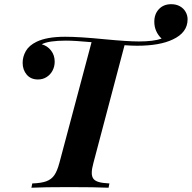

<svg xmlns="http://www.w3.org/2000/svg" viewBox="-20 -878 897 898"><path d="M857.4 -787.6Q857.4 -725.6 788.1 -693.4Q727.1 -664.1 621.1 -664.1Q596.7 -664.1 562.5 -666.5L417 -116.2Q409.2 -88.4 409.2 -69.3Q409.2 -51.8 417.2 -41.5Q425.3 -31.2 443.1 -26.4Q460.9 -21.5 491.7 -20L487.8 0Q424.8 -2.9 302.7 -2.9Q184.1 -2.9 127 0L130.9 -20Q173.3 -21.5 197 -30.3Q220.7 -39.1 234.1 -58.6Q247.6 -78.1 257.8 -116.2L408.2 -680.7Q328.6 -688 288.1 -688Q207 -688 175.3 -670.9Q201.7 -663.6 218.8 -641.6Q235.8 -619.6 235.8 -589.8Q235.8 -566.9 225.8 -547.9Q215.8 -528.8 198 -517.6Q180.2 -506.3 157.7 -506.3Q124 -506.3 105 -528.8Q85.9 -551.3 85.9 -584.5Q85.9 -612.8 100.8 -639.2Q115.7 -665.5 150.9 -682.6Q199.2 -706.1 284.7 -706.1Q351.6 -706.1 470.7 -694.3Q577.1 -684.1 629.9 -684.1Q697.8 -684.1 735.8 -697.3Q701.7 -730.5 701.7 -776.4Q701.7 -812.5 723.4 -835.4Q745.1 -858.4 780.8 -858.4Q804.2 -858.4 821.5 -848.6Q838.9 -838.9 848.1 -822.5Q857.4 -806.2 857.4 -787.6Z"/></svg>

Font: TypoPRO Playfair Display
Style: Bold Italic
Weight: 700
Italic angle: -14.9847°
Designer: Claus Eggers Sørensen
Foundry: Claus Eggers Sørensen
Version: Version 1.004;PS 001.004;hotconv 1.0.70;makeotf.lib2.5.58329